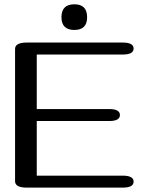

<svg xmlns="http://www.w3.org/2000/svg" viewBox="-20 -857 667 877"><path d="M319.8 -837.4Q377.9 -837.4 377.9 -778.3Q377.9 -720.2 319.8 -720.2Q260.7 -720.2 260.7 -778.3Q260.7 -837.4 319.8 -837.4ZM540.5 0H102.1Q48.8 0 48.8 -29.3V-633.3Q48.8 -662.6 102.1 -662.6H540.5Q590.3 -662.6 590.3 -635.3Q590.3 -607.9 540.5 -607.9H147.9V-358.9H478.5Q527.8 -358.9 527.8 -331.5Q527.8 -304.2 478.5 -304.2H147.9V-54.7H540.5Q590.3 -54.7 590.3 -27.3Q590.3 0 540.5 0Z"/></svg>

Font: Gayathri
Style: Bold
Weight: 700
Designer: Binoy Dominic <binoy.domenic@gmail.com>
Foundry: SMC
Version: Version 1.000